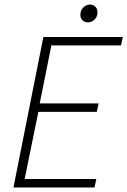

<svg xmlns="http://www.w3.org/2000/svg" viewBox="-20 -821 558 841"><path d="M39 0 170 -659H518L510 -622H205L154 -368H412L404 -331H148L88 -37H402L394 0ZM365 -723Q351 -723 341.5 -732Q332 -741 332 -756Q332 -776 345 -788.5Q358 -801 374 -801Q388 -801 397.5 -792Q407 -783 407 -766Q407 -748 394.5 -735.5Q382 -723 365 -723Z"/></svg>

Font: Source Sans 3 Light
Style: Italic
Weight: 300
Italic angle: -11°
Designer: Paul D. Hunt
Foundry: Adobe
Version: Version 3.046;hotconv 1.0.118;makeotfexe 2.5.65603